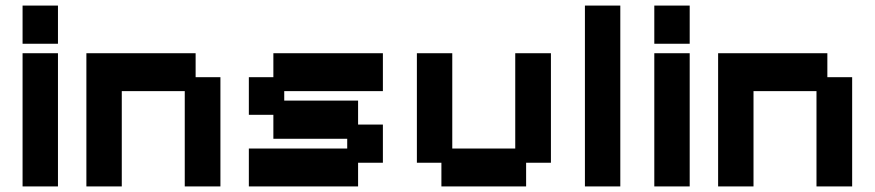

<svg xmlns="http://www.w3.org/2000/svg" viewBox="-20 -658 3139 689"><path d="M61 11V-467H188V11ZM61 -501V-638H188V-501Z M290 11V-467H682V-381H771V11H643V-331H417V11Z M873 11V-125H1226V-160H961V-246H873V-381H961V-467H1354V-331H1000V-297H1265V-211H1354V-74H1265V11Z M1564 11V-74H1476V-467H1603V-125H1829V-467H1957V-74H1868V11Z M2079 11V-638H2206V11Z M2328 11V-467H2455V11ZM2328 -501V-638H2455V-501Z M2557 11V-467H2949V-381H3038V11H2910V-331H2684V11Z"/></svg>

Font: Pixelify Sans
Style: Bold
Weight: 700
Designer: Stefie Justprince
Foundry: Typecalism Foundryline
Version: Version 1.000